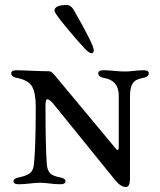

<svg xmlns="http://www.w3.org/2000/svg" viewBox="-20 -734 640 768"><path d="M316 -543Q285 -576 241.5 -629Q198 -682 198 -691Q198 -714 247 -714Q263 -714 274 -696Q355 -555 355 -534Q355 -521 346 -521Q336 -521 316 -543ZM500 -351V-21Q500 14 484 14Q463 14 441 -13L194 -318Q178 -337 169 -337Q162 -337 162 -310Q162 -149 167 -79Q169 -53 180 -41.5Q191 -30 218 -25Q242 -21 242 -9Q242 3 222 3Q202 3 179 0Q156 -3 141 -3Q125 -3 99.5 0Q74 3 54 3Q34 3 34 -9Q34 -21 58 -25Q87 -31 100.5 -42Q114 -53 116 -79Q123 -149 123 -308Q123 -360 109 -386.5Q95 -413 49 -422Q25 -426 25 -441Q25 -453 45 -453Q64 -453 107 -451Q150 -449 177 -449Q185 -449 198 -434L437 -147Q447 -134 450 -134Q455 -134 455 -147V-351Q455 -412 397 -422Q373 -426 373 -441Q373 -453 393 -453Q413 -453 437 -450.5Q461 -448 479 -448Q496 -448 515.5 -450.5Q535 -453 555 -453Q575 -453 575 -441Q575 -426 551 -422Q521 -417 510.5 -400Q500 -383 500 -351Z"/></svg>

Font: EB Garamond SC 12
Style: Regular
Weight: 400
Version: Version 0.016 ; ttfautohint (v0.97) -l 8 -r 50 -G 200 -x 0 -